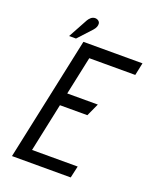

<svg xmlns="http://www.w3.org/2000/svg" viewBox="-153 -930 831 1020"><g transform="rotate(20 262.0 -420.0)"><path d="M41 0H373L388 -67H130L188 -341H343L376 -413H203L249 -629H509L524 -700H190ZM218 -780Q227 -790 231 -800.5Q235 -811 233.5 -820Q232 -829 223 -835Q213 -841 202 -839.5Q191 -838 182.5 -830.5Q174 -823 168 -813L108 -703H147Z"/></g></svg>

Font: Advent Pro Medium
Style: Italic
Weight: 500
Italic angle: -12°
Version: Version 3.000